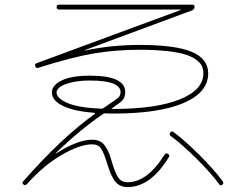

<svg xmlns="http://www.w3.org/2000/svg" viewBox="-20 -760 1040 811"><path d="M218.8 -370.1Q218.8 -344.7 265.6 -324.7Q312.5 -304.7 408.2 -300.8Q413.1 -300.8 417 -303.7Q423.8 -307.6 435.5 -316.4Q468.8 -337.9 479 -347.2Q489.3 -356.4 489.3 -370.1Q489.3 -419.9 359.4 -419.9Q314.5 -419.9 280.8 -411.6Q247.1 -403.3 232.9 -392.1Q218.8 -380.9 218.8 -370.1ZM93.8 17.6Q85 25.4 79.1 19.5Q71.3 11.7 78.1 5.9Q238.3 -176.8 380.9 -279.3Q381.8 -280.3 381.8 -281.7Q381.8 -283.2 379.9 -283.2Q293 -290 246.1 -312.5Q199.2 -335 199.2 -370.1Q199.2 -399.4 240.2 -419.9Q281.2 -440.4 359.4 -440.4Q509.8 -440.4 508.8 -370.1Q508.8 -348.6 497.1 -336.4Q485.4 -324.2 452.1 -301.8Q450.2 -299.8 453.1 -299.8H459Q637.7 -299.8 738.3 -339.8Q838.9 -379.9 838.9 -450.2Q838.9 -465.8 834 -478.5Q829.1 -491.2 812.5 -504.9Q795.9 -518.6 767.6 -528.3Q739.3 -538.1 688.5 -543.9Q637.7 -549.8 569.3 -549.8Q469.7 -549.8 376.5 -534.2Q283.2 -518.6 141.6 -473.6Q132.8 -469.7 128.9 -480.5Q125 -489.3 134.8 -493.2L743.2 -717.8Q744.1 -717.8 744.1 -718.8Q744.1 -719.7 743.2 -719.7H229.5Q219.7 -719.7 219.2 -730Q218.8 -740.2 229.5 -740.2H793Q801.8 -740.2 801.8 -730.5Q801.8 -721.7 793 -716.8L339.8 -548.8Q338.9 -548.8 338.9 -547.9Q338.9 -546.9 340.8 -546.9Q452.1 -570.3 569.3 -570.3Q720.7 -570.3 790 -541Q859.4 -511.7 859.4 -450.2Q859.4 -369.1 754.9 -324.7Q650.4 -280.3 459 -280.3Q453.1 -280.3 440.9 -280.8Q428.7 -281.2 423.8 -281.2Q418 -281.2 415 -278.3Q315.4 -210 215.8 -113.3V-112.3H217.8Q308.6 -169.9 369.1 -169.9Q388.7 -169.9 402.8 -162.6Q417 -155.3 427.2 -138.2Q437.5 -121.1 441.9 -109.4Q446.3 -97.7 453.1 -74.2Q466.8 -28.3 480 -9.3Q493.2 9.8 518.6 9.8Q602.5 9.8 674.8 -106.4Q679.7 -115.2 689 -110.4Q698.2 -105.5 693.4 -96.7Q616.2 30.3 518.6 30.3Q499 30.3 484.4 22Q469.7 13.7 460 -2.9Q450.2 -19.5 445.3 -32.2Q440.4 -44.9 432.6 -68.4Q419.9 -112.3 407.7 -131.3Q395.5 -150.4 369.1 -150.4Q318.4 -150.4 241.2 -106Q164.1 -61.5 93.8 17.6ZM711.9 -203.1Q760.7 -167 822.8 -105Q884.8 -43 920.9 5.9Q926.8 13.7 918.9 20Q911.1 26.4 905.3 17.6Q871.1 -29.3 809.6 -90.3Q748 -151.4 701.2 -185.5Q693.4 -191.4 699.2 -199.7Q705.1 -208 711.9 -203.1Z"/></svg>

Font: Rounded Mgen+ 1mn thin
Style: Regular
Weight: 100
Designer: [Source Han Sans]
Ryoko NISHIZUKA  (kana & ideographs); Paul D. Hunt (Latin, Greek & Cyrillic); Wenlong ZHANG  (bopomofo
Version: Version 1.059.20150602